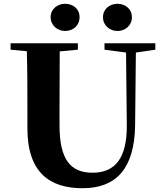

<svg xmlns="http://www.w3.org/2000/svg" viewBox="-20 -976 869 1016"><path d="M324 -812C366 -812 401 -840 401 -885C401 -930 366 -956 324 -956C286 -956 248 -930 248 -885C248 -840 286 -812 324 -812ZM602 -812C641 -812 678 -840 678 -885C678 -930 641 -956 602 -956C562 -956 525 -930 525 -885C525 -840 562 -812 602 -812ZM533 -713 647 -698 651 -316C653 -135 586 -62 470 -62C355 -62 295 -129 295 -312V-406L296 -704L392 -713V-747H36V-713L122 -705C125 -605 125 -504 125 -406V-297C125 -61 245 20 417 20C595 20 692 -84 695 -314L699 -698L802 -713V-747H533Z"/></svg>

Font: Noto Serif CJK SC Black
Style: Regular
Weight: 900
Designer: Ryoko NISHIZUKA 西塚涼子 (kana & ideographs); Frank Grießhammer (Latin, Greek & Cyrillic); Wenlong ZHANG 张文龙 (bopomofo); San
Foundry: Adobe
Version: Version 2.001;hotconv 1.1.0;makeotfexe 2.6.0